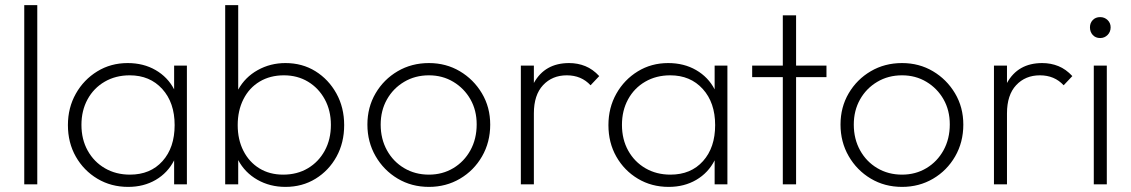

<svg xmlns="http://www.w3.org/2000/svg" viewBox="-20 -722 4431 752"><path d="M75 0V-702H126V0Z M482 10Q415 10 361.5 -22Q308 -54 277 -108.5Q246 -163 246 -232Q246 -300 277 -355Q308 -410 361 -442.5Q414 -475 480 -475Q542 -475 589.5 -447.5Q637 -420 662 -372V-465H712V0H662V-94Q637 -45 590 -17.5Q543 10 482 10ZM489 -38Q569 -38 616.5 -91Q664 -144 664 -232Q664 -320 615.5 -373.5Q567 -427 488 -427Q433 -427 390 -402Q347 -377 323 -333Q299 -289 299 -233Q299 -176 323.5 -132Q348 -88 391 -63Q434 -38 489 -38Z M862 0V-702H913V-371Q940 -420 989.5 -447.5Q1039 -475 1098 -475Q1164 -475 1215.5 -443Q1267 -411 1297.5 -356Q1328 -301 1328 -232Q1328 -163 1298 -108.5Q1268 -54 1216 -22Q1164 10 1098 10Q1037 10 988 -18Q939 -46 913 -95V0ZM1089 -38Q1144 -38 1186 -63Q1228 -88 1252 -132Q1276 -176 1276 -233Q1276 -289 1252 -333Q1228 -377 1186.5 -402Q1145 -427 1092 -427Q1038 -427 997 -402.5Q956 -378 933.5 -333.5Q911 -289 911 -232Q911 -175 933.5 -131Q956 -87 996 -62.5Q1036 -38 1089 -38Z M1660 10Q1592 10 1537.5 -22.5Q1483 -55 1451 -110.5Q1419 -166 1419 -234Q1419 -302 1451 -356.5Q1483 -411 1537.5 -443Q1592 -475 1660 -475Q1727 -475 1781 -443Q1835 -411 1867.5 -356.5Q1900 -302 1900 -234Q1900 -165 1868 -109.5Q1836 -54 1781.5 -22Q1727 10 1660 10ZM1660 -38Q1713 -38 1755.5 -63.5Q1798 -89 1822.5 -133.5Q1847 -178 1847 -235Q1847 -290 1822.5 -333Q1798 -376 1755.5 -401.5Q1713 -427 1660 -427Q1606 -427 1563 -401.5Q1520 -376 1495.5 -332.5Q1471 -289 1471 -234Q1471 -178 1495.5 -133.5Q1520 -89 1563 -63.5Q1606 -38 1660 -38Z M2020 0V-465H2071V-397Q2114 -475 2209 -475Q2243 -475 2272.5 -463Q2302 -451 2327 -424L2293 -388Q2257 -427 2200 -427Q2143 -427 2107 -388.5Q2071 -350 2071 -278V0Z M2599 10Q2532 10 2478.5 -22Q2425 -54 2394 -108.5Q2363 -163 2363 -232Q2363 -300 2394 -355Q2425 -410 2478 -442.5Q2531 -475 2597 -475Q2659 -475 2706.5 -447.5Q2754 -420 2779 -372V-465H2829V0H2779V-94Q2754 -45 2707 -17.5Q2660 10 2599 10ZM2606 -38Q2686 -38 2733.5 -91Q2781 -144 2781 -232Q2781 -320 2732.5 -373.5Q2684 -427 2605 -427Q2550 -427 2507 -402Q2464 -377 2440 -333Q2416 -289 2416 -233Q2416 -176 2440.5 -132Q2465 -88 2508 -63Q2551 -38 2606 -38Z M3046 0V-420H2926V-465H3046V-662H3098V-465H3217V-420H3098V0Z M3513 10Q3445 10 3390.5 -22.5Q3336 -55 3304 -110.5Q3272 -166 3272 -234Q3272 -302 3304 -356.5Q3336 -411 3390.5 -443Q3445 -475 3513 -475Q3580 -475 3634 -443Q3688 -411 3720.5 -356.5Q3753 -302 3753 -234Q3753 -165 3721 -109.5Q3689 -54 3634.5 -22Q3580 10 3513 10ZM3513 -38Q3566 -38 3608.5 -63.5Q3651 -89 3675.5 -133.5Q3700 -178 3700 -235Q3700 -290 3675.5 -333Q3651 -376 3608.5 -401.5Q3566 -427 3513 -427Q3459 -427 3416 -401.5Q3373 -376 3348.5 -332.5Q3324 -289 3324 -234Q3324 -178 3348.5 -133.5Q3373 -89 3416 -63.5Q3459 -38 3513 -38Z M3873 0V-465H3924V-397Q3967 -475 4062 -475Q4096 -475 4125.5 -463Q4155 -451 4180 -424L4146 -388Q4110 -427 4053 -427Q3996 -427 3960 -388.5Q3924 -350 3924 -278V0Z M4289 -573Q4271 -573 4260 -585Q4249 -597 4249 -615Q4249 -632 4260 -643.5Q4271 -655 4289 -655Q4306 -655 4318 -643.5Q4330 -632 4330 -615Q4330 -597 4318 -585Q4306 -573 4289 -573ZM4264 0V-465H4315V0Z"/></svg>

Font: Outfit Extra Light
Style: Regular
Weight: 200
Designer: Rodrigo Fuenzalida
Foundry: fragTYPE
Version: Version 1.000